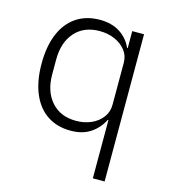

<svg xmlns="http://www.w3.org/2000/svg" viewBox="-108 -610 791 897"><g transform="rotate(15 287.0 -162.0)"><path d="M424 200V-82H421Q400 -40 361.5 -14Q323 12 265 12Q200 12 152.5 -19.5Q105 -51 79.5 -111.5Q54 -172 54 -256Q54 -341 79.5 -401Q105 -461 152.5 -492.5Q200 -524 265 -524Q323 -524 362.5 -498.5Q402 -473 421 -430H424V-512H481V200ZM278 -39Q318 -39 351 -53.5Q384 -68 404 -94.5Q424 -121 424 -156V-359Q424 -393 404 -418.5Q384 -444 351 -458.5Q318 -473 278 -473Q202 -473 158.5 -424Q115 -375 115 -292V-220Q115 -138 158.5 -88.5Q202 -39 278 -39Z"/></g></svg>

Font: IBM Plex Sans Light
Style: Regular
Weight: 300
Designer: Mike Abbink, Paul van der Laan, Pieter van Rosmalen
Foundry: Bold Monday
Version: Version 3.201